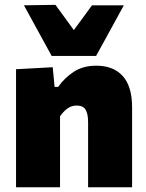

<svg xmlns="http://www.w3.org/2000/svg" viewBox="-20 -794 621 814"><path d="M48 0V-500.5L203.5 -509L211.5 -425.5H226.5Q253 -463.5 292.5 -489.5Q332 -515.5 388 -515.5Q461 -515.5 500.5 -471.5Q540 -427.5 540 -339V0H353.5V-276Q353.5 -311 343 -328.8Q332.5 -346.5 305 -346.5Q282.5 -346.5 265 -333.2Q247.5 -320 234.5 -301V0ZM199 -557Q169 -611.5 139.8 -665Q110.5 -718.5 81.5 -771.5L215 -773.5Q234.5 -747 254 -720.2Q273.5 -693.5 293 -666.5Q312.5 -693 331.8 -719.2Q351 -745.5 370 -771.5H505Q476 -718.5 446.8 -665Q417.5 -611.5 387.5 -557Z"/></svg>

Font: Commissioner ExtraBold
Style: Regular
Weight: 800
Designer: Kostas Bartsokas
Foundry: Kostas Bartsokas
Version: Version 1.000; ttfautohint (v1.8.3)